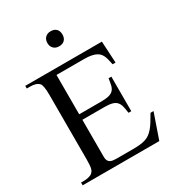

<svg xmlns="http://www.w3.org/2000/svg" viewBox="-202 -984 1015 1107"><g transform="rotate(-30 305.5 -431.0)"><path d="M531.2 0H21V-18.6H43.9Q48.3 -18.6 54.9 -19.3Q61.5 -20 69.1 -21.7Q76.7 -23.4 84 -26.4Q91.3 -29.3 96.2 -33.7Q101.1 -38.1 104.7 -43.5Q108.4 -48.8 110.8 -58.1Q113.3 -67.4 114.5 -81.5Q115.7 -95.7 115.7 -117.7V-547.4Q115.7 -579.6 112.3 -598.9Q108.9 -618.2 103 -624.5Q85.4 -644.5 43.9 -644.5H21V-662.1H531.2L539.1 -518.1H519.5Q516.1 -532.2 513.4 -545.7Q510.7 -559.1 506.1 -571.3Q501.5 -583.5 494.1 -593.5Q486.8 -603.5 473.9 -610.8Q460.9 -618.2 441.2 -622.3Q421.4 -626.5 392.1 -626.5H208.5V-364.7H354.5Q388.2 -364.7 407.5 -370.1Q426.8 -375.5 437 -387.2Q447.3 -398.9 451.4 -417Q455.6 -435.1 459 -460H477.5V-230H459Q455.6 -255.9 451.2 -274.4Q446.8 -293 436.5 -304.9Q426.3 -316.9 407.2 -322.5Q388.2 -328.1 354.5 -328.1H208.5V-80.1Q208.5 -66.9 213.1 -56.9Q217.8 -46.9 229.5 -41.3Q241.2 -35.6 264.6 -35.6H376.5Q403.3 -35.6 423.8 -37.8Q444.3 -40 460.7 -45.4Q477.1 -50.8 490 -60.3Q502.9 -69.8 515.4 -84.2Q527.8 -98.6 540.5 -118.9Q553.2 -139.2 568.8 -166.5H588.9ZM355 -812Q355 -788.1 341.8 -774.9Q328.6 -761.7 304.7 -761.7Q282.2 -761.7 268.6 -775.4Q254.9 -789.1 254.9 -812Q254.9 -834.5 268.6 -848.1Q282.2 -861.8 304.7 -861.8Q328.6 -861.8 341.8 -848.6Q355 -835.4 355 -812Z"/></g></svg>

Font: Doulos SIL Phon
Style: Regular
Weight: 400
Designer: Walt Agee, Victor Gaultney, Peter Martin, Debbi Hosken, Becca Hirsbrunner
Foundry: SIL International
Version: Version 5.000